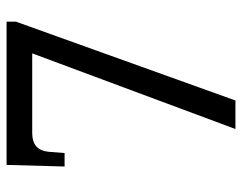

<svg xmlns="http://www.w3.org/2000/svg" viewBox="-98 -656 754 599"><g transform="rotate(-90 279.5 -357.0)"><path d="M176 0 412 -634H163Q110 -634 105 -583L101 -533H59L64 -714H511V-685L265 0Z"/></g></svg>

Font: Noto Serif Toto
Style: Regular
Weight: 400
Designer: Monotype Design Team
Foundry: Monotype Imaging Inc.
Version: Version 2.001